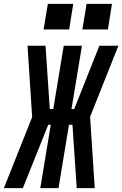

<svg xmlns="http://www.w3.org/2000/svg" viewBox="-61 -971 631 991"><path d="M57 0H-41L105 -367L81 -735H174L196 -408H214L268 -735H362L308 -408H322L452 -735H550L404 -368L428 0H335L313 -327H295L241 0H147L201 -327H188ZM496 -819H364L386 -951H517ZM296 -819H164L186 -951H317Z"/></svg>

Font: Iosevka SS04
Style: Bold Italic
Weight: 700
Italic angle: -9°
Monospace: yes
Designer: Belleve Invis
Foundry: Belleve Invis
Version: Version 19.0.0; ttfautohint (v1.8.4)